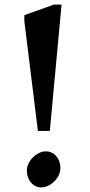

<svg xmlns="http://www.w3.org/2000/svg" viewBox="-20 -806 390 836"><path d="M145 -236 86 -714V-740L215 -786H248L197 -236ZM243 -74Q243 -52 230 -32.5Q217 -13 197.5 -1.5Q178 10 160 10Q133 10 115 -11Q97 -32 97 -63Q97 -85 110 -104.5Q123 -124 142 -135.5Q161 -147 179 -147Q207 -147 225 -126Q243 -105 243 -74Z"/></svg>

Font: Inknut Antiqua Light
Style: Regular
Weight: 300
Designer: Claus Eggers Sørensen
Foundry: Claus Eggers Sørensen
Version: Version 1.003; ttfautohint (v1.8.2) -l 8 -r 50 -G 200 -x 14 